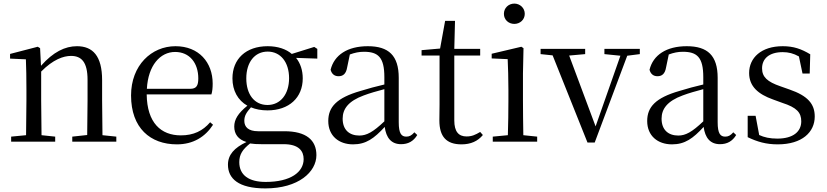

<svg xmlns="http://www.w3.org/2000/svg" viewBox="-20 -788 4598 1068"><path d="M464 0H627V-28L550 -36L548 -229V-342C548 -477 496 -531 408 -531C342 -531 276 -499 208 -422L203 -520L190 -528L36 -488V-462L124 -458C126 -408 127 -358 127 -289V-229L125 -36L42 -28V0H287V-28L211 -36L209 -229V-390C275 -457 333 -477 375 -477C433 -477 467 -443 467 -344V-229L465 -37L382 -28V0Z M964 15C1054 15 1121 -26 1165 -94L1149 -108C1108 -60 1057 -35 986 -35C876 -35 798 -104 796 -263H1156C1161 -279 1163 -299 1163 -323C1163 -441 1086 -531 956 -531C823 -531 709 -425 709 -257C709 -76 816 15 964 15ZM797 -294C804 -424 871 -499 954 -499C1035 -499 1083 -437 1083 -352C1083 -312 1073 -294 1038 -294Z M1468 -204C1395 -204 1350 -263 1350 -352C1350 -442 1397 -501 1469 -501C1540 -501 1588 -443 1588 -353C1588 -264 1540 -204 1468 -204ZM1468 -174C1588 -174 1664 -245 1664 -352C1664 -397 1651 -436 1627 -466L1745 -462V-516L1728 -527L1603 -488C1572 -515 1525 -531 1469 -531C1348 -531 1273 -460 1273 -352C1273 -284 1303 -230 1356 -200C1304 -158 1283 -123 1283 -84C1283 -42 1305 -12 1351 2C1283 34 1248 73 1248 128C1248 205 1306 260 1456 260C1641 260 1740 168 1740 75C1740 -9 1683 -58 1562 -58H1416C1361 -58 1339 -82 1339 -116C1339 -144 1351 -163 1376 -191C1402 -180 1433 -174 1468 -174ZM1371 10C1390 13 1409 14 1435 14H1558C1642 14 1669 52 1669 97C1669 169 1597 224 1458 224C1364 224 1311 186 1311 114C1311 70 1330 43 1371 10Z M2211 14C2250 14 2280 -2 2301 -37L2285 -52C2269 -34 2257 -28 2240 -28C2213 -28 2198 -45 2198 -108V-355C2198 -479 2142 -531 2026 -531C1913 -531 1839 -482 1819 -400C1825 -377 1840 -364 1863 -364C1888 -364 1905 -377 1911 -413L1926 -485C1953 -495 1978 -500 2004 -500C2083 -500 2118 -470 2118 -359V-318C2074 -308 2027 -295 1985 -282C1853 -244 1806 -193 1806 -115C1806 -32 1865 15 1944 15C2016 15 2061 -18 2120 -82C2128 -22 2156 14 2211 14ZM2118 -113C2055 -53 2019 -34 1979 -34C1923 -34 1886 -66 1886 -128C1886 -183 1919 -226 2003 -257C2037 -270 2077 -281 2118 -292Z M2547 15C2599 15 2638 -3 2666 -37L2651 -54C2624 -38 2605 -29 2575 -29C2531 -29 2507 -56 2507 -118V-479H2651V-516H2507L2511 -672H2456L2428 -518L2325 -509V-479H2425V-207C2425 -171 2424 -150 2424 -118C2424 -28 2463 15 2547 15Z M2841 -655C2872 -655 2899 -678 2899 -711C2899 -744 2872 -768 2841 -768C2809 -768 2783 -744 2783 -711C2783 -678 2809 -655 2841 -655ZM2804 0H2968V-28L2891 -36C2890 -92 2889 -175 2889 -229V-380L2892 -520L2880 -528L2715 -489V-463L2804 -459C2806 -409 2808 -356 2808 -289V-229C2808 -175 2807 -92 2805 -36L2721 -28V0Z M3342 -487 3431 -478 3293 -85 3146 -479 3235 -487V-516H2987V-487L3054 -480L3248 5H3288L3469 -478L3539 -487V-516H3342Z M3985 14C4024 14 4054 -2 4075 -37L4059 -52C4043 -34 4031 -28 4014 -28C3987 -28 3972 -45 3972 -108V-355C3972 -479 3916 -531 3800 -531C3687 -531 3613 -482 3593 -400C3599 -377 3614 -364 3637 -364C3662 -364 3679 -377 3685 -413L3700 -485C3727 -495 3752 -500 3778 -500C3857 -500 3892 -470 3892 -359V-318C3848 -308 3801 -295 3759 -282C3627 -244 3580 -193 3580 -115C3580 -32 3639 15 3718 15C3790 15 3835 -18 3894 -82C3902 -22 3930 14 3985 14ZM3892 -113C3829 -53 3793 -34 3753 -34C3697 -34 3660 -66 3660 -128C3660 -183 3693 -226 3777 -257C3811 -270 3851 -281 3892 -292Z M4306 15C4442 15 4512 -53 4512 -140C4512 -210 4473 -255 4372 -290L4321 -308C4248 -333 4219 -360 4219 -408C4219 -461 4258 -498 4334 -498C4366 -498 4394 -491 4424 -474L4444 -379H4484L4487 -486C4437 -516 4394 -531 4334 -531C4214 -531 4147 -466 4147 -382C4147 -307 4198 -264 4279 -235L4331 -216C4412 -190 4437 -162 4437 -113C4437 -56 4392 -17 4304 -17C4262 -17 4231 -24 4203 -37L4183 -144H4139V-25C4193 1 4242 15 4306 15Z"/></svg>

Font: Harano Aji Mincho TW
Style: Regular
Weight: 400
Foundry: Masamichi Hosoda
Version: HaranoAjiMinchoTW-Regular version 20230610;ttx 4.39.4